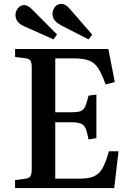

<svg xmlns="http://www.w3.org/2000/svg" viewBox="-20 -960 672 980"><path d="M57 0V-41L111 -48Q129 -51 135.5 -61Q142 -71 142 -99V-616Q142 -641 135.5 -650.5Q129 -660 108 -663L57 -669V-710H533L566 -541L519 -529Q500 -583 481 -612Q462 -641 433 -651.5Q404 -662 356 -662H262V-387H343Q375 -387 390.5 -392.5Q406 -398 414.5 -416Q423 -434 432 -472L472 -477V-255L432 -248Q425 -286 417 -304.5Q409 -323 392 -329.5Q375 -336 343 -336H262V-48H384Q431 -48 458.5 -59.5Q486 -71 503 -101Q520 -131 536 -188H585L563 0ZM432 -759 291 -831Q270 -843 259 -856.5Q248 -870 248 -890Q248 -908 260 -924Q272 -940 293 -940Q303 -940 313.5 -934.5Q324 -929 336 -915L451 -783ZM253 -759 103 -826Q59 -845 59 -884Q59 -902 71.5 -918Q84 -934 105 -934Q123 -934 147 -909L271 -784Z"/></svg>

Font: Literata 36pt Medium
Style: Regular
Weight: 500
Designer: Latin by Veronika Burian and Jose Scaglione. Greek by Irene Vlachou. Cyrillic by Vera Evstafieva.
Foundry: TypeTogether
Version: Version 3.002